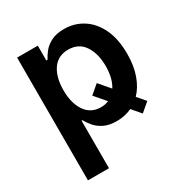

<svg xmlns="http://www.w3.org/2000/svg" viewBox="-176 -682 962 1016"><g transform="rotate(-30 305.5 -174.5)"><path d="M68.2 204.5V-545.5H194.6V-455.3H202.1Q212 -475.1 229.9 -497.7Q247.9 -520.2 278.9 -536.4Q310 -552.6 358 -552.6Q421.2 -552.6 472.1 -520.2Q523.1 -487.9 553.1 -425.4Q583.1 -362.9 583.1 -272Q583.1 -198.9 563 -143.3Q543 -87.7 508.2 -51.8L550.4 -2.5L496.4 43.3L450.6 -10.3Q408.4 9.6 358.3 9.6Q311.4 9.6 280.5 -6Q249.6 -21.7 231 -43.9Q212.4 -66.1 202.1 -85.9H196.7V204.5ZM365.8 -218 422.6 -151.6Q452.1 -198.5 452.1 -272.7Q452.1 -349.1 419.4 -398.1Q386.7 -447.1 322.4 -447.1Q260.3 -447.1 227.3 -399.7Q194.2 -352.3 194.2 -272.7Q194.2 -193.5 227.6 -144.7Q261 -95.9 322.4 -95.9Q348 -95.9 369.7 -105.1L312.1 -172.2Z"/></g></svg>

Font: Inter UI Semi Bold
Style: Regular
Weight: 600
Designer: Rasmus Andersson
Foundry: rsms
Version: 3.2;8d6f07862